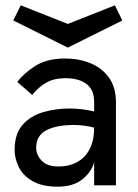

<svg xmlns="http://www.w3.org/2000/svg" viewBox="-20 -697 519 722"><path d="M197 5Q139 5 103 -15.5Q67 -36 51 -68Q35 -100 35 -133Q35 -193 64.5 -227Q94 -261 141.5 -275Q189 -289 242 -289Q265 -289 289 -286Q313 -283 334 -278V-314Q334 -359 305.5 -381Q277 -403 225 -403Q184 -403 154.5 -386.5Q125 -370 101 -340L45 -389Q70 -422 113.5 -449.5Q157 -477 225 -477Q276 -477 319.5 -459.5Q363 -442 389.5 -405.5Q416 -369 416 -312V0H334V-87Q324 -50 289.5 -22.5Q255 5 197 5ZM199 -71Q262 -71 298 -109Q334 -147 334 -217Q320 -221 299.5 -224Q279 -227 258 -227Q192 -227 154 -207Q116 -187 116 -141Q116 -115 136.5 -93Q157 -71 199 -71ZM235 -518 30 -620 58 -677 235 -607 412 -677 440 -620Z"/></svg>

Font: Lil Grotesk Medium
Style: Regular
Weight: 500
Designer: Bastien Sozeau
Foundry: NBR — Bastien Sozeau
Version: Version 3.003; ttfautohint (v1.8.4.7-5d5b);gftools[0.9.33]